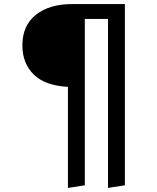

<svg xmlns="http://www.w3.org/2000/svg" viewBox="-20 -709 774 944"><path d="M594 -689V202L511 215V-616H397V202L314 215V-282Q201 -288 145.5 -343Q90 -398 90 -486Q90 -583 156 -636Q222 -689 336 -689Z"/></svg>

Font: Wolseley Sans
Style: Regular
Weight: 400
Designer: Carrois Corporate & Edenspiekermann AG
Foundry: Carrois Corporate GbR & Edenspiekermann AG
Version: Version 4.202